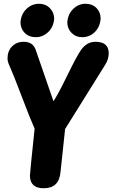

<svg xmlns="http://www.w3.org/2000/svg" viewBox="-20 -1001 664 1021"><path d="M164.1 -316.9Q139.2 -80.1 139.2 -67.9Q139.2 0 211.9 0Q253.4 0 275.4 -21Q297.4 -42 301.8 -85.9L326.2 -314.9L541 -659.2Q558.1 -687.5 558.1 -717.8Q558.1 -778.8 487.8 -778.8Q441.9 -778.8 411.1 -735.8Q388.7 -704.1 337.6 -599.4Q286.6 -494.6 264.2 -462.9L169.9 -735.8Q155.3 -778.8 106 -778.8Q68.4 -778.8 44.2 -754.2Q20 -729.5 20 -690.9Q20 -673.3 29.8 -652.8Q51.3 -605 96.2 -486.3Q141.1 -367.7 164.1 -316.9ZM88.9 -882.8Q92.3 -926.3 120.8 -953.6Q149.4 -981 188 -981Q222.2 -981 245.1 -957.8Q268.1 -934.6 268.1 -900.9Q264.6 -857.4 236.1 -830.3Q207.5 -803.2 169.9 -803.2Q134.3 -803.2 111.6 -825.9Q88.9 -848.6 88.9 -882.8ZM337.9 -882.8Q341.3 -926.3 369.4 -953.6Q397.5 -981 435.1 -981Q470.7 -981 492.9 -958.5Q515.1 -936 515.1 -901.9Q511.7 -857.4 483.9 -830.3Q456.1 -803.2 417 -803.2Q382.8 -803.2 360.4 -826.2Q337.9 -849.1 337.9 -882.8Z"/></svg>

Font: BPreplay
Style: Bold Italic
Weight: 700
Italic angle: -6°
Designer: Magenta/George Triantafyllakos
Foundry: Magenta/George Triantafyllakos
Version: Version 1.00